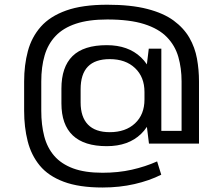

<svg xmlns="http://www.w3.org/2000/svg" viewBox="-20 -750 963 829"><path d="M422.6 59.6Q321.3 59.6 254.9 34.6Q188.6 9.7 151.7 -35.2Q114.7 -80.2 99.5 -140.5Q84.2 -200.8 84.2 -271.7V-398.3Q84.2 -469.2 100.4 -529.5Q116.6 -589.8 156.3 -634.8Q196 -679.7 265.7 -704.6Q335.4 -729.6 443.2 -729.6Q545.6 -729.6 615.8 -711.4Q686 -693.3 729.8 -661.1Q773.5 -628.9 797.7 -587Q821.8 -545 830.5 -496.8Q839.2 -448.7 839.2 -398.3V-130H676.6V-184.9H764V-398.3Q764 -455.5 750 -504.3Q736 -553.2 700.6 -589.7Q665.2 -626.2 602.7 -646Q540.2 -665.9 443.2 -665.9Q362.6 -665.9 308 -647.7Q253.3 -629.6 220.2 -594.8Q187.1 -560 172.7 -510.7Q158.2 -461.4 158.2 -398.3V-271.7Q158.2 -210.8 171 -161.5Q183.9 -112.1 214.3 -77Q244.7 -42 295.6 -23Q346.5 -4.1 422.6 -4.1Q490.6 -4.1 548.9 -17.2Q607.2 -30.3 658.4 -53.1L676.2 4.3Q625 30.1 560.6 44.8Q496.2 59.6 422.6 59.6ZM441 -118.9Q343.4 -118.9 294.3 -165.3Q245.2 -211.7 245.2 -303.8V-367.2Q245.2 -460.7 293.1 -507.8Q341.1 -555 441 -555Q533.5 -555 588.8 -502.3Q644.1 -449.6 644.1 -360.8V-313.5Q644.1 -225.1 589.2 -172Q534.4 -118.9 441 -118.9ZM453.9 -179.3Q522.3 -179.3 563 -217.4Q603.8 -255.6 603.8 -320.3V-352.8Q603.8 -417.6 563 -456.1Q522.3 -494.7 453.9 -494.7Q390.8 -494.7 359.4 -462.4Q328.1 -430 328.1 -364.6V-307.6Q328.1 -244.7 359.9 -212Q391.7 -179.3 453.9 -179.3ZM603.8 -286.4V-386.7L622.4 -540H676.6V-130H623.2Z"/></svg>

Font: Pathway Extreme 8pt Thin
Style: Regular
Weight: 100
Designer: Eduardo Rodriguez Tunni
Foundry: Eduardo Rodriguez Tunni
Version: Version 1.000